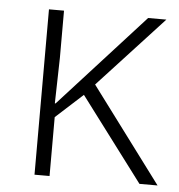

<svg xmlns="http://www.w3.org/2000/svg" viewBox="-44 -573 572 614"><g transform="rotate(5 242.0 -265.5)"><path d="M136.2 -232.9 407.2 -530.8H465.8L256.8 -304.2L483.9 0H425.8L224.1 -268.1L137.2 -189V0H88.9V-530.8H137.2V-378.9L133.8 -232.9Z"/></g></svg>

Font: JBL Sans
Style: Light
Weight: 300
Version: Version 1.10